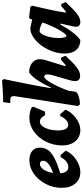

<svg xmlns="http://www.w3.org/2000/svg" viewBox="506 -1285 791 1843"><g transform="rotate(-90 901.5 -363.5)"><path d="M160 -180Q162 -144 177.5 -123.5Q193 -103 220 -103Q247 -103 271.5 -122Q296 -141 316 -178L336 -176L377 -128Q351 -69 291 -28.5Q231 12 170 12Q102 12 61 -36.5Q20 -85 20 -167Q20 -248 57 -319.5Q94 -391 155 -434Q216 -477 286 -477Q342 -477 374 -450Q406 -423 406 -376Q406 -330 381.5 -296.5Q357 -263 303.5 -235.5Q250 -208 160 -180ZM163 -250Q280 -290 280 -346Q280 -360 272 -368Q264 -376 250 -376Q219 -376 195.5 -341.5Q172 -307 163 -250Z M571 -199Q571 -154 585 -129Q599 -104 625 -104Q648 -104 671 -125Q694 -146 710 -182L729 -179L770 -131Q745 -71 688.5 -29.5Q632 12 576 12Q508 12 467.5 -35.5Q427 -83 427 -163Q427 -246 463.5 -318.5Q500 -391 561 -434Q622 -477 692 -477Q721 -477 748.5 -471Q776 -465 794 -454L798 -438L752 -328L718 -326Q692 -376 654 -376Q631 -376 612 -352Q593 -328 582 -287.5Q571 -247 571 -199Z M1251 -174 1271 -171 1288 -130Q1216 -52 1174.5 -21Q1133 10 1099 10Q1071 10 1057.5 -2Q1044 -14 1044 -40Q1044 -67 1077 -172Q1093 -223 1101 -255Q1109 -287 1109 -303Q1109 -318 1103 -326.5Q1097 -335 1087 -335Q1066 -335 1028 -269.5Q990 -204 952 -102L943 -36Q941 -19 903 -5.5Q865 8 821 8L805 -11Q819 -96 856.5 -336Q894 -576 900 -619Q902 -641 894 -650.5Q886 -660 865 -660H833L843 -729Q894 -729 962 -733Q1030 -737 1051 -739L1064 -721Q1060 -702 1045 -631.5Q1030 -561 1010.5 -461.5Q991 -362 977 -272H984Q1060 -436 1127 -479Q1185 -479 1220 -450.5Q1255 -422 1255 -375Q1255 -355 1246 -323.5Q1237 -292 1216 -225Q1191 -148 1188 -131L1191 -128Q1196 -128 1209.5 -138.5Q1223 -149 1251 -174Z M1766 -172 1785 -169 1803 -128Q1725 -45 1686 -16.5Q1647 12 1612 12Q1590 12 1578 1Q1566 -10 1566 -30Q1566 -48 1597 -178L1588 -179Q1545 -103 1510 -58.5Q1475 -14 1439 12Q1378 12 1343.5 -27.5Q1309 -67 1309 -138Q1309 -217 1345.5 -293.5Q1382 -370 1439 -419Q1496 -468 1555 -468L1636 -450L1642 -471L1657 -480L1760 -467L1768 -447Q1721 -256 1702 -129L1705 -126Q1711 -126 1723.5 -135.5Q1736 -145 1766 -172ZM1607 -351Q1586 -364 1564 -371.5Q1542 -379 1526 -379Q1509 -379 1493.5 -352.5Q1478 -326 1468 -283.5Q1458 -241 1458 -198Q1458 -164 1463.5 -142.5Q1469 -121 1477 -121Q1496 -121 1536.5 -192.5Q1577 -264 1607 -351Z"/></g></svg>

Font: Alegreya ExtraBold
Style: Italic
Weight: 800
Italic angle: -7°
Designer: Juan Pablo del Peral
Foundry: Huerta Tipografica
Version: Version 2.007; ttfautohint (v1.6)